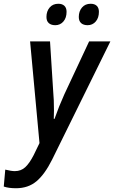

<svg xmlns="http://www.w3.org/2000/svg" viewBox="-104 -761 607 1021"><path d="M-84 231 -76 141Q-44 149 -25 149Q8 149 30.5 128Q53 107 75 64L106 0L56 -541H162L179 -273Q183 -232 183 -173Q183 -142 182 -129H186Q209 -195 238 -259L370 -541H483L173 88Q134 166 90 203Q46 240 -19 240Q-58 240 -84 231ZM143 -671Q143 -701 160 -721Q177 -741 206 -741Q227 -741 238.5 -730Q250 -719 250 -698Q250 -666 233 -646.5Q216 -627 190 -627Q168 -627 155.5 -638Q143 -649 143 -671ZM315 -671Q315 -701 332 -721Q349 -741 378 -741Q399 -741 410.5 -730Q422 -719 422 -698Q422 -666 405 -646.5Q388 -627 362 -627Q340 -627 327.5 -638Q315 -649 315 -671Z"/></svg>

Font: Noto Sans UI NarrowMedium
Style: Italic
Weight: 500
Width: 4
Italic angle: -12°
Designer: Monotype Design Team
Foundry: Monotype Imaging Inc.
Version: Version 1.001